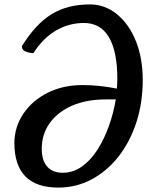

<svg xmlns="http://www.w3.org/2000/svg" viewBox="-20 -824 727 869"><path d="M387 -804Q455 -804 509.5 -759.5Q564 -715 595 -638Q626 -561 626 -462Q626 -358 597 -269.5Q568 -181 516 -115Q464 -49 394.5 -12Q325 25 244 25Q45 25 45 -178Q46 -251 86.5 -310.5Q127 -370 196.5 -404.5Q266 -439 353 -439Q395 -439 434.5 -434.5Q474 -430 509 -423Q511 -446 511 -468Q511 -591 473 -655.5Q435 -720 360 -720Q291 -720 232 -685Q173 -650 131 -583Q104 -586 91.5 -593Q79 -600 79 -615Q141 -715 213 -759.5Q285 -804 387 -804ZM264 -42Q311 -42 351 -70.5Q391 -99 421.5 -147Q452 -195 473 -254Q494 -313 504 -374H458Q372 -374 307 -346Q242 -318 205.5 -267.5Q169 -217 169 -150Q169 -98 193.5 -70Q218 -42 264 -42Z"/></svg>

Font: Merienda Medium
Style: Regular
Weight: 500
Designer: Eduardo Rodriguez Tunni
Foundry: Eduardo Rodriguez Tunni
Version: Version 2.001; ttfautohint (v1.8.4.7-5d5b)